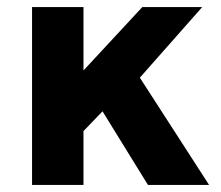

<svg xmlns="http://www.w3.org/2000/svg" viewBox="-20 -525 628 545"><path d="M71 0V-505H217V-325L384 -505H554L377 -304.5L573.5 0H400L271 -209L217 -153V0Z"/></svg>

Font: Geologica Roman SemiBold
Style: Regular
Weight: 600
Designer: Sindre Bremnes, Frode Helland
Foundry: Monokrom Skriftforlag AS
Version: Version 1.010;gftools[0.9.28]